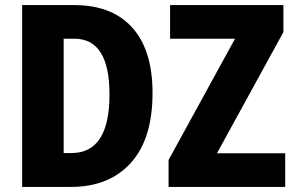

<svg xmlns="http://www.w3.org/2000/svg" viewBox="-20 -734 1162 754"><path d="M579 -369Q579 -537 499.5 -625.5Q420 -714 272 -714H67V0H259Q408 0 493.5 -94Q579 -188 579 -369ZM410 -363Q410 -133 261 -133H230V-582H272Q410 -582 410 -363ZM1100 0H642V-106L903 -582H648V-714H1093V-608L832 -132H1100Z"/></svg>

Font: Noto Sans Display SemiCondensed Extra
Style: Regular
Weight: 800
Width: 4
Designer: Monotype Design Team
Foundry: Monotype Imaging Inc.
Version: Version 1.900